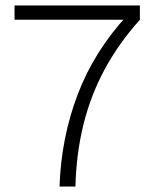

<svg xmlns="http://www.w3.org/2000/svg" viewBox="-20 -680 555 700"><path d="M33 -660H490V-608Q412 -521 361 -426Q310 -331 284 -225Q258 -119 255 0H197Q203 -177 263 -335Q323 -493 444 -624L453 -608H33Z"/></svg>

Font: Kantumruy Pro Light
Style: Regular
Weight: 300
Version: Version 1.002